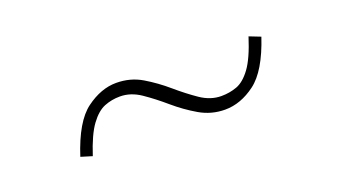

<svg xmlns="http://www.w3.org/2000/svg" viewBox="-28 -515 656 369"><g transform="rotate(-20 300.0 -330.0)"><path d="M390 -270Q362 -270 338 -284Q314 -298 292.5 -316.5Q271 -335 250.5 -349Q230 -363 208 -363Q191 -363 176 -357Q161 -351 147 -332Q133 -313 120 -273L97 -280Q118 -345 148.5 -367.5Q179 -390 210 -390Q239 -390 262.5 -376Q286 -362 307.5 -343.5Q329 -325 349.5 -311Q370 -297 392 -297Q409 -297 424 -302.5Q439 -308 453 -327Q467 -346 480 -387L503 -378Q482 -315 452 -292.5Q422 -270 390 -270Z"/></g></svg>

Font: SourceCodeVF
Style: Italic
Weight: 200
Italic angle: -11°
Monospace: yes
Designer: Paul D. Hunt, Teo Tuominen
Foundry: Adobe
Version: Version 1.026;hotconv 1.1.0;makeotfexe 2.6.0